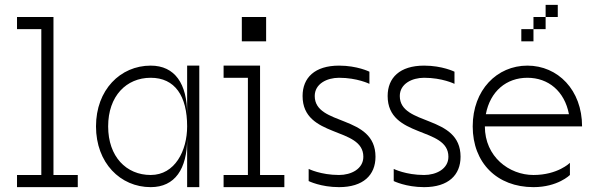

<svg xmlns="http://www.w3.org/2000/svg" viewBox="-20 -770 2440 790"><path d="M50 0H300V-50H200V-700H50V-650H150V-50H50Z M600 0C700 0 750 -75 750 -200V0H800V-500H750V-300C750 -425 700 -500 600 -500C475 -500 375 -400 375 -250C375 -100 475 0 600 0ZM425 -250C425 -375 500 -450 600 -450C700 -450 750 -375 750 -250C750 -150 700 -50 600 -50C500 -50 425 -125 425 -250Z M1050 -500H900V-450H1000V-50H900V0H1150V-50H1050ZM975 -600H1075V-700H975Z M1375 0C1475 0 1525 -50 1525 -125C1525 -300 1275 -250 1275 -375C1275 -425 1325 -450 1375 -450C1450 -450 1500 -425 1500 -425V-475C1500 -475 1450 -500 1375 -500C1275 -500 1225 -450 1225 -375C1225 -200 1475 -250 1475 -125C1475 -75 1425 -50 1375 -50C1300 -50 1250 -75 1250 -75V-25C1250 -25 1300 0 1375 0Z M1725 0C1825 0 1875 -50 1875 -125C1875 -300 1625 -250 1625 -375C1625 -425 1675 -450 1725 -450C1800 -450 1850 -425 1850 -425V-475C1850 -475 1800 -500 1725 -500C1625 -500 1575 -450 1575 -375C1575 -200 1825 -250 1825 -125C1825 -75 1775 -50 1725 -50C1650 -50 1600 -75 1600 -75V-25C1600 -25 1650 0 1725 0Z M2225 -750V-700H2275V-750ZM1925 -250C1925 -100 2025 0 2175 0C2275 0 2325 -50 2325 -50V-100C2325 -100 2275 -50 2175 -50C2075 -50 1975 -125 1975 -250H2375C2375 -400 2275 -500 2150 -500C2025 -500 1925 -400 1925 -250ZM1979 -300C1997 -395 2064 -450 2150 -450C2236 -450 2303 -395 2321 -300ZM2125 -600H2175V-650H2125ZM2175 -650H2225V-700H2175Z"/></svg>

Font: LS-VG5000 Light
Style: Regular
Weight: 400
Designer: Justin Bihan, 2021
Foundry: Justin Bihan, 2021
Version: Version 1.000;Glyphs 3.1.2 (3151)